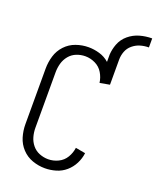

<svg xmlns="http://www.w3.org/2000/svg" viewBox="-167 -1015 913 1120"><g transform="rotate(20 290.0 -455.0)"><path d="M250 8Q210 8 172 -5.5Q134 -19 106.5 -48.5Q79 -78 67.5 -116.5Q56 -155 56 -195V-540Q56 -580 67.5 -618.5Q79 -657 106.5 -686.5Q134 -716 172 -729.5Q210 -743 250 -743Q284 -743 318 -733Q352 -723 378 -700L379 -699V-735H441V-580L380 -569Q376 -601 359 -629.5Q342 -658 312 -672.5Q282 -687 250 -687Q222 -687 195.5 -676.5Q169 -666 151 -644Q133 -622 125.5 -595Q118 -568 118 -540V-195Q118 -167 125.5 -140Q133 -113 151 -91Q169 -69 195.5 -58.5Q222 -48 250 -48Q282 -48 312 -62.5Q342 -77 359 -105.5Q376 -134 380 -166L441 -155Q437 -121 421 -89.5Q405 -58 378.5 -35Q352 -12 318 -2Q284 8 250 8ZM379 -735V-736V-745Q381 -778 393 -810Q407 -847 437 -872Q467 -897 504 -907.5Q541 -918 580 -918V-862Q553 -862 527.5 -854.5Q502 -847 481 -829.5Q460 -812 450.5 -787Q441 -762 441 -735ZM379 -736V-739Z"/></g></svg>

Font: Iosevka SS01 Light
Style: Regular
Weight: 300
Monospace: yes
Designer: Belleve Invis
Foundry: Belleve Invis
Version: 2.3.3; ttfautohint (v1.8.3)